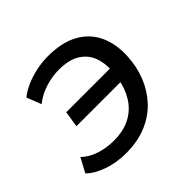

<svg xmlns="http://www.w3.org/2000/svg" viewBox="-131 -639 788 788"><g transform="rotate(-45 262.5 -245.5)"><path d="M184 9Q129 9 81.5 -7.5Q34 -24 7 -51L40 -113Q66 -88 104 -75.5Q142 -63 185 -63Q243 -63 283 -85Q323 -107 346 -145Q369 -183 377 -231L384 -214H118L129 -284H393L382 -269Q385 -317 370.5 -352.5Q356 -388 322 -408.5Q288 -429 230 -429Q193 -429 153.5 -417Q114 -405 81 -379L56 -442Q76 -459 105.5 -472Q135 -485 169.5 -492.5Q204 -500 238 -500Q319 -500 371.5 -471Q424 -442 448.5 -389.5Q473 -337 469 -267Q466 -211 446.5 -161.5Q427 -112 391.5 -73.5Q356 -35 304 -13Q252 9 184 9Z"/></g></svg>

Font: Nunito Sans 10pt Medium
Style: Italic
Weight: 500
Italic angle: -9°
Designer: Vernon Adams
Foundry: Vernon Adams
Version: Version 3.101;gftools[0.9.27]